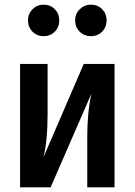

<svg xmlns="http://www.w3.org/2000/svg" viewBox="-20 -803 577 823"><path d="M167 -783Q196 -783 215 -763.5Q234 -744 234 -716Q234 -687 215 -667.5Q196 -648 167 -648Q138 -648 119 -667.5Q100 -687 100 -716Q100 -744 119.5 -763.5Q139 -783 167 -783ZM370 -783Q399 -783 418 -763.5Q437 -744 437 -716Q437 -687 418 -667.5Q399 -648 370 -648Q341 -648 321.5 -667.5Q302 -687 302 -716Q302 -744 322 -763.5Q342 -783 370 -783ZM471 -529V0H354V-215Q354 -321 372 -402L197 0H66V-529H184V-314Q184 -198 166 -128L339 -529Z"/></svg>

Font: Fira Sans Condensed Medium
Style: Regular
Weight: 500
Width: 3
Designer: Carrois Corporate & Edenspiekermann AG
Foundry: Carrois Corporate GbR & Edenspiekermann AG
Version: Version 4.203;PS 004.203;hotconv 1.0.88;makeotf.lib2.5.64775